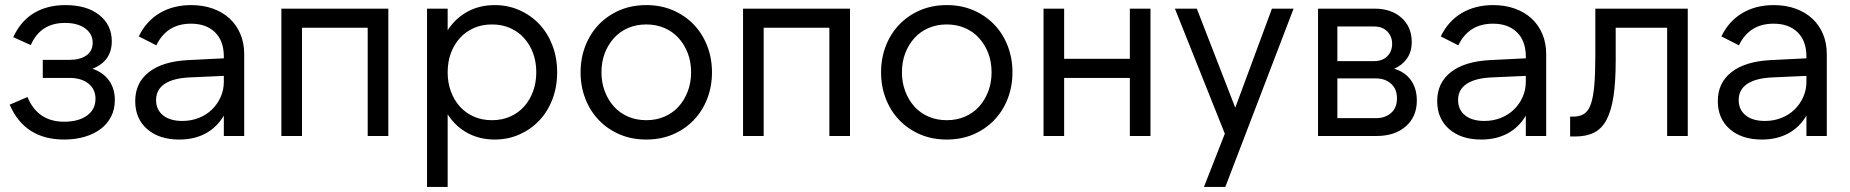

<svg xmlns="http://www.w3.org/2000/svg" viewBox="-20 -534 7264 754"><path d="M232 14Q77 14 18 -123L88 -153Q128 -56 232 -56Q288 -56 321.5 -80Q355 -104 355 -146Q355 -184 327 -206Q299 -228 254 -228H148V-299H254Q295 -299 319.5 -316.5Q344 -334 344 -366Q344 -401 314.5 -422.5Q285 -444 235 -444Q139 -444 101 -357L32 -388Q61 -451 113 -482.5Q165 -514 237 -514Q321 -514 370 -475Q419 -436 419 -372Q419 -294 343 -264Q385 -250 408 -218Q431 -186 431 -141Q431 -105 416.5 -76.5Q402 -48 376 -28Q350 -8 313 3Q276 14 232 14Z M511 -137Q511 -209 565 -251Q619 -293 719 -298L859 -305V-312Q859 -373 824.5 -407Q790 -441 730 -441Q682 -441 648 -419.5Q614 -398 594 -356L525 -391Q554 -451 607 -482.5Q660 -514 731 -514Q778 -514 816.5 -500Q855 -486 882 -461Q909 -436 924 -400.5Q939 -365 939 -321V0H859V-80Q832 -34 787.5 -10Q743 14 684 14Q605 14 558 -27Q511 -68 511 -137ZM696 -59Q731 -59 761 -71Q791 -83 812.5 -104Q834 -125 846.5 -153Q859 -181 859 -213V-236L725 -230Q660 -227 626.5 -204.5Q593 -182 593 -141Q593 -103 620.5 -81Q648 -59 696 -59Z M1085 -500H1505V0H1424V-425H1166V0H1085Z M1657 -500H1738V-415Q1768 -462 1815.5 -488Q1863 -514 1923 -514Q1975 -514 2020 -494Q2065 -474 2098 -439Q2131 -404 2149.5 -355.5Q2168 -307 2168 -250Q2168 -193 2149.5 -144.5Q2131 -96 2098 -61Q2065 -26 2020 -6Q1975 14 1923 14Q1863 14 1815.5 -12Q1768 -38 1738 -85V200H1657ZM1912 -62Q1951 -62 1983 -76Q2015 -90 2038 -115.5Q2061 -141 2073.5 -175.5Q2086 -210 2086 -250Q2086 -291 2073.5 -325Q2061 -359 2038 -384.5Q2015 -410 1983 -424Q1951 -438 1912 -438Q1873 -438 1841 -424Q1809 -410 1786 -384.5Q1763 -359 1750.5 -325Q1738 -291 1738 -250Q1738 -210 1750.5 -175.5Q1763 -141 1786 -115.5Q1809 -90 1841 -76Q1873 -62 1912 -62Z M2518 14Q2461 14 2414 -6Q2367 -26 2332.5 -61.5Q2298 -97 2279 -145.5Q2260 -194 2260 -250Q2260 -306 2279 -354.5Q2298 -403 2332.5 -438.5Q2367 -474 2414 -494Q2461 -514 2518 -514Q2575 -514 2622 -494Q2669 -474 2703.5 -438.5Q2738 -403 2757 -354.5Q2776 -306 2776 -250Q2776 -194 2757 -145.5Q2738 -97 2703.5 -61.5Q2669 -26 2622 -6Q2575 14 2518 14ZM2518 -62Q2557 -62 2589.5 -76Q2622 -90 2645 -115.5Q2668 -141 2681 -175.5Q2694 -210 2694 -250Q2694 -291 2681 -325Q2668 -359 2645 -384.5Q2622 -410 2589.5 -424Q2557 -438 2518 -438Q2479 -438 2446.5 -424Q2414 -410 2391 -384.5Q2368 -359 2355 -325Q2342 -291 2342 -250Q2342 -210 2355 -175.5Q2368 -141 2391 -115.5Q2414 -90 2446.5 -76Q2479 -62 2518 -62Z M2898 -500H3318V0H3237V-425H2979V0H2898Z M3698 14Q3641 14 3594 -6Q3547 -26 3512.5 -61.5Q3478 -97 3459 -145.5Q3440 -194 3440 -250Q3440 -306 3459 -354.5Q3478 -403 3512.5 -438.5Q3547 -474 3594 -494Q3641 -514 3698 -514Q3755 -514 3802 -494Q3849 -474 3883.5 -438.5Q3918 -403 3937 -354.5Q3956 -306 3956 -250Q3956 -194 3937 -145.5Q3918 -97 3883.5 -61.5Q3849 -26 3802 -6Q3755 14 3698 14ZM3698 -62Q3737 -62 3769.5 -76Q3802 -90 3825 -115.5Q3848 -141 3861 -175.5Q3874 -210 3874 -250Q3874 -291 3861 -325Q3848 -359 3825 -384.5Q3802 -410 3769.5 -424Q3737 -438 3698 -438Q3659 -438 3626.5 -424Q3594 -410 3571 -384.5Q3548 -359 3535 -325Q3522 -291 3522 -250Q3522 -210 3535 -175.5Q3548 -141 3571 -115.5Q3594 -90 3626.5 -76Q3659 -62 3698 -62Z M4498 -500V0H4417V-228H4159V0H4078V-500H4159V-303H4417V-500Z M4790 -9 4594 -500H4680L4831 -111L4975 -500H5060L4792 200H4708Z M5156 -500H5378Q5444 -500 5484 -464Q5524 -428 5524 -369Q5524 -331 5505.5 -304.5Q5487 -278 5455 -264Q5497 -252 5520.5 -219.5Q5544 -187 5544 -139Q5544 -76 5501 -38Q5458 0 5386 0H5156ZM5384 -70Q5419 -70 5442.5 -90Q5466 -110 5466 -148Q5466 -185 5442.5 -205.5Q5419 -226 5384 -226H5232V-70ZM5376 -294Q5409 -294 5428 -313Q5447 -332 5447 -362Q5447 -391 5428 -410.5Q5409 -430 5376 -430H5232V-294Z M5624 -137Q5624 -209 5678 -251Q5732 -293 5832 -298L5972 -305V-312Q5972 -373 5937.5 -407Q5903 -441 5843 -441Q5795 -441 5761 -419.5Q5727 -398 5707 -356L5638 -391Q5667 -451 5720 -482.5Q5773 -514 5844 -514Q5891 -514 5929.5 -500Q5968 -486 5995 -461Q6022 -436 6037 -400.5Q6052 -365 6052 -321V0H5972V-80Q5945 -34 5900.5 -10Q5856 14 5797 14Q5718 14 5671 -27Q5624 -68 5624 -137ZM5809 -59Q5844 -59 5874 -71Q5904 -83 5925.5 -104Q5947 -125 5959.5 -153Q5972 -181 5972 -213V-236L5838 -230Q5773 -227 5739.5 -204.5Q5706 -182 5706 -141Q5706 -103 5733.5 -81Q5761 -59 5809 -59Z M6146 -76H6158Q6184 -76 6201 -87Q6218 -98 6227.5 -125.5Q6237 -153 6241 -199.5Q6245 -246 6245 -316V-500H6608V0H6527V-425H6325V-296Q6325 -214 6316.5 -157Q6308 -100 6289.5 -64.5Q6271 -29 6240.5 -13.5Q6210 2 6166 2H6146Z M6726 -137Q6726 -209 6780 -251Q6834 -293 6934 -298L7074 -305V-312Q7074 -373 7039.5 -407Q7005 -441 6945 -441Q6897 -441 6863 -419.5Q6829 -398 6809 -356L6740 -391Q6769 -451 6822 -482.5Q6875 -514 6946 -514Q6993 -514 7031.5 -500Q7070 -486 7097 -461Q7124 -436 7139 -400.5Q7154 -365 7154 -321V0H7074V-80Q7047 -34 7002.5 -10Q6958 14 6899 14Q6820 14 6773 -27Q6726 -68 6726 -137ZM6911 -59Q6946 -59 6976 -71Q7006 -83 7027.5 -104Q7049 -125 7061.5 -153Q7074 -181 7074 -213V-236L6940 -230Q6875 -227 6841.5 -204.5Q6808 -182 6808 -141Q6808 -103 6835.5 -81Q6863 -59 6911 -59Z"/></svg>

Font: NT Somic
Style: Regular
Weight: 400
Designer: Ravid Balaliev — lead type designer, mastering
Michael Voronin — secret advisor, marketing
Ivan Kovalenko — best boy
Foundry: NT Type
Version: Version 0.7